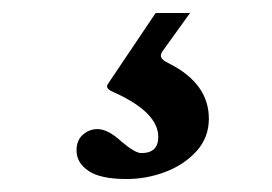

<svg xmlns="http://www.w3.org/2000/svg" viewBox="-20 -25 419 296"><path d="M175 251Q135 251 116.5 238.5Q98 226 98 207Q98 191 108 182.5Q118 174 130 174Q138 174 147 178.5Q156 183 167 193Q188 211 198 211Q224 211 224 186Q224 148 155 117Q145 113 145 108Q145 106 148 102L220 -5H273L232 52Q228 57 228 61Q228 67 241 73Q302 104 302 158Q302 187 283 208Q264 229 235 240Q206 251 175 251Z"/></svg>

Font: Junicode VF
Style: Regular
Weight: 400
Designer: Peter S. Baker
Version: Version 2.213